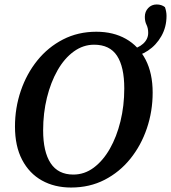

<svg xmlns="http://www.w3.org/2000/svg" viewBox="-20 -822 765 859"><path d="M298 17Q224 17 167.5 -14.5Q111 -46 79 -107Q47 -168 47 -256Q47 -339 73 -415.5Q99 -492 147 -551.5Q195 -611 262 -645.5Q329 -680 411 -680Q487 -680 543.5 -648Q600 -616 631.5 -555Q663 -494 663 -408Q663 -324 637 -247.5Q611 -171 563 -111.5Q515 -52 448 -17.5Q381 17 298 17ZM308 -41Q358 -41 399.5 -72Q441 -103 471.5 -156.5Q502 -210 519 -279.5Q536 -349 536 -426Q536 -523 503.5 -572.5Q471 -622 401 -622Q352 -622 310 -591.5Q268 -561 237.5 -507.5Q207 -454 190 -385Q173 -316 173 -239Q173 -143 206.5 -92Q240 -41 308 -41ZM563 -567V-601Q598 -606 620.5 -626.5Q643 -647 643 -675Q643 -696 635.5 -711Q628 -726 628 -747Q628 -770 643 -786Q658 -802 681 -802Q703 -802 718 -790Q725 -770 725 -751Q725 -701 702 -660.5Q679 -620 642 -595.5Q605 -571 563 -567Z"/></svg>

Font: Source Serif 4 SmText Semibold
Style: Italic
Weight: 600
Italic angle: -12°
Designer: Frank Grießhammer
Foundry: Adobe
Version: Version 4.005;hotconv 1.1.0;makeotfexe 2.6.0